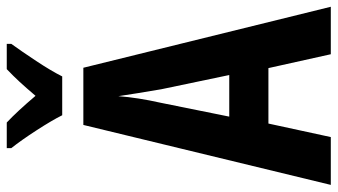

<svg xmlns="http://www.w3.org/2000/svg" viewBox="-230 -744 975 554"><g transform="rotate(-90 257.0 -467.5)"><path d="M334 -935Q314 -916 297 -897.5Q280 -879 257 -852Q212 -905 180 -935H106V-922Q129 -893 157.5 -849Q186 -805 201 -775H313Q329 -807 357.5 -850Q386 -893 407 -922V-935ZM197 -293 237 -491Q252 -558 256 -613Q264 -559 276 -489L317 -293ZM514 0 338 -714H173L0 0H138L177 -180H337L377 0Z"/></g></svg>

Font: Noto Sans UI Condensed
Style: Bold
Weight: 700
Width: 3
Designer: Monotype Design Team
Foundry: Monotype Imaging Inc.
Version: 1.001